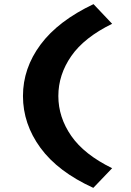

<svg xmlns="http://www.w3.org/2000/svg" viewBox="-20 -722 632 928"><path d="M431 186Q260 108 175.5 -7.5Q91 -123 91 -258Q91 -392 176 -506.5Q261 -621 432 -702L522 -607Q387 -541 324.5 -451Q262 -361 262 -258Q262 -155 324.5 -65Q387 25 522 91Z"/></svg>

Font: Lexend Mega
Style: Bold
Weight: 700
Version: Version 1.007